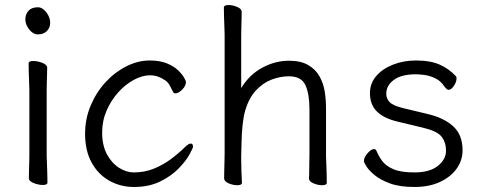

<svg xmlns="http://www.w3.org/2000/svg" viewBox="-20 -727 1921 765"><path d="M180 -636Q180 -617 167 -603.5Q154 -590 131 -590Q112 -590 96.5 -609.5Q81 -629 81 -650Q81 -670 93.5 -684Q106 -698 131 -698Q149 -698 164.5 -678Q180 -658 180 -636ZM97 -368Q97 -378 96 -399Q95 -420 94.5 -442Q94 -464 94 -475Q94 -484 113 -484Q130 -484 149 -476.5Q168 -469 168 -457Q168 -449 167.5 -432.5Q167 -416 166.5 -398Q166 -380 166 -368V-105Q166 -99 167 -78Q168 -57 168.5 -34Q169 -11 169 1Q169 10 150 10Q134 10 114.5 2.5Q95 -5 95 -17Q95 -25 95.5 -43.5Q96 -62 96.5 -80Q97 -98 97 -105Z M749 -143Q749 -137 735 -111.5Q721 -86 692 -56Q663 -26 618.5 -4Q574 18 513 18Q461 18 416.5 -6.5Q372 -31 345.5 -78.5Q319 -126 319 -194Q319 -254 341.5 -307Q364 -360 401 -400Q438 -440 484 -463Q530 -486 576 -486Q617 -486 645 -474.5Q673 -463 689.5 -447Q706 -431 713.5 -417.5Q721 -404 721 -401Q721 -385 706 -370Q691 -355 679 -355Q673 -355 670 -360Q663 -374 656 -387Q649 -400 638 -407Q609 -427 578 -427Q547 -427 513.5 -409Q480 -391 451.5 -359.5Q423 -328 405 -287Q387 -246 387 -199Q387 -147 406.5 -111.5Q426 -76 455 -58Q484 -40 513 -40Q556 -40 593 -55Q630 -70 661.5 -93.5Q693 -117 716 -140Q731 -155 740 -155Q749 -155 749 -143Z M1211 -17Q1212 -25 1212 -44Q1212 -63 1212.5 -83.5Q1213 -104 1213 -115V-293Q1213 -352 1197 -387.5Q1181 -423 1131 -423Q1097 -423 1062.5 -410Q1028 -397 1000 -367Q972 -337 957 -287Q950 -262 946.5 -228.5Q943 -195 942.5 -162Q942 -129 941 -105V-89Q941 -65 942 -42Q943 -19 944 1Q944 11 925 11Q909 11 891 3.5Q873 -4 873 -17Q873 -25 873.5 -46Q874 -67 874.5 -87.5Q875 -108 875 -115V-590Q875 -600 874 -621Q873 -642 872.5 -664Q872 -686 872 -697Q872 -707 891 -707Q907 -707 925 -699.5Q943 -692 943 -679Q943 -671 942.5 -652Q942 -633 941.5 -612.5Q941 -592 941 -580V-376Q973 -429 1024.5 -457Q1076 -485 1131 -485Q1179 -485 1208.5 -467.5Q1238 -450 1253.5 -422Q1269 -394 1274 -361Q1279 -328 1279 -297V-105Q1279 -99 1280 -78Q1281 -57 1281.5 -34Q1282 -11 1282 1Q1282 11 1263 11Q1247 11 1229 3.5Q1211 -4 1211 -16Z M1566 -242Q1510 -255 1482 -282.5Q1454 -310 1454 -356Q1454 -395 1479 -424Q1504 -453 1546 -469.5Q1588 -486 1637 -486Q1695 -486 1732 -469.5Q1769 -453 1797 -423Q1799 -421 1799 -414Q1799 -401 1788.5 -385Q1778 -369 1767 -369Q1761 -369 1751 -382Q1736 -405 1713.5 -415.5Q1691 -426 1670 -428.5Q1649 -431 1637 -431Q1579 -431 1549 -408.5Q1519 -386 1519 -354Q1519 -334 1532.5 -320Q1546 -306 1587 -296L1683 -273Q1748 -258 1785.5 -224Q1823 -190 1823 -128Q1823 -88 1799.5 -55Q1776 -22 1733 -2Q1690 18 1631 18Q1573 18 1534.5 4Q1496 -10 1473 -29Q1450 -48 1440 -64Q1430 -80 1430 -85Q1430 -100 1444.5 -116.5Q1459 -133 1470 -133Q1477 -133 1480 -126Q1488 -106 1502.5 -86Q1517 -66 1547 -53Q1577 -40 1631 -40Q1692 -40 1724.5 -66Q1757 -92 1757 -126Q1757 -161 1739 -183Q1721 -205 1666 -218Z"/></svg>

Font: Klee One SemiBold
Style: Regular
Weight: 600
Designer: Fontworks Inc.
Foundry: Fontworks Inc.
Version: Version 1.00;January 12, 2022;FontCreator 13.0.0.2683 64-bit